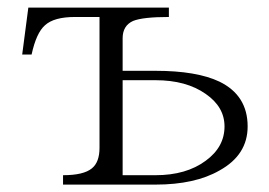

<svg xmlns="http://www.w3.org/2000/svg" viewBox="-20 -498 728 519"><path d="M150.4 -24.4V1H400.4Q506.8 1 573.2 -37.1Q649.4 -79.1 649.4 -156.2Q649.4 -240.2 573.2 -277.3Q511.7 -306.6 400.4 -306.6H311.5V-394.5Q311.5 -428.7 339.8 -441.4Q366.2 -452.1 436.5 -452.1V-477.5H56.6L40 -350.6H65.4Q78.1 -409.2 101.6 -429.7Q126 -452.1 182.6 -452.1H249V-98.6Q249 -59.6 228.5 -43Q206.1 -24.4 150.4 -24.4ZM311.5 -281.2H400.4Q483.4 -281.2 536.1 -244.1Q586.9 -209 586.9 -156.2Q586.9 -100.6 536.1 -63.5Q483.4 -24.4 400.4 -24.4H311.5Z"/></svg>

Font: Batang
Style: Regular
Weight: 400
Version: Version 2.21